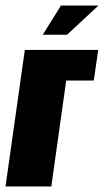

<svg xmlns="http://www.w3.org/2000/svg" viewBox="-30 -676 377 696"><path d="M-10 0 60 -495H326L310 -384H210L156 0ZM125 -550 191 -656H327L213 -550Z"/></svg>

Font: Alumni Sans Black
Style: Italic
Weight: 900
Italic angle: -8°
Version: Version 1.016